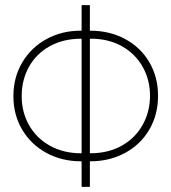

<svg xmlns="http://www.w3.org/2000/svg" viewBox="-20 -727 668 748"><path d="M32.2 -352.5Q32.2 -425.8 66.9 -484.1Q101.6 -542.5 161.9 -575.2Q222.2 -607.9 295.9 -607.4H297.9V-707H330.1V-607.4H332Q407.2 -607.4 467.5 -575Q527.8 -542.5 561.8 -484.6Q595.7 -426.8 595.7 -353.5Q595.7 -279.8 561.5 -221.7Q527.3 -163.6 467 -131.1Q406.7 -98.6 332 -98.6H330.1V1H297.9V-98.6H295.9Q221.2 -98.6 161.1 -131.1Q101.1 -163.6 66.7 -221.4Q32.2 -279.3 32.2 -352.5ZM564.5 -353.5Q564.5 -416 535.6 -467Q506.8 -518.1 454.1 -547.4Q401.4 -576.7 332 -576.2H330.1V-129.9H332Q401.4 -129.9 453.9 -159.2Q506.3 -188.5 535.2 -239.5Q564 -290.5 564.5 -353.5ZM295.9 -129.9H297.9V-576.2H296.9Q226.6 -576.2 173.8 -546.9Q121.1 -517.6 92.8 -466.6Q64.5 -415.5 64.5 -352.5Q64.5 -290 93.3 -239.3Q122.1 -188.5 174.6 -159.2Q227.1 -129.9 295.9 -129.9Z"/></svg>

Font: Pretendard Std Thin
Style: Regular
Weight: 100
Designer: Base glyphs from Inter by Rasmus Andersson; Hangeul glyphs from Noto Sans CJK(Source Han Sans) by Jang Soo-young and Kan
Foundry: Kil Hyung-jin
Version: Version 1.309